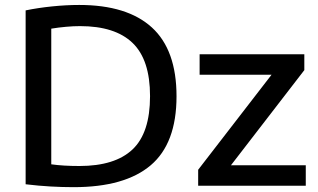

<svg xmlns="http://www.w3.org/2000/svg" viewBox="-20 -768 1314 794"><path d="M284.5 6Q237.5 6 188.8 3.2Q140 0.5 86 -6V-725Q136.5 -735.5 195.2 -741.5Q254 -747.5 307.5 -747.5Q506 -747.5 608 -654.5Q710 -561.5 710 -370Q710 -175 603.2 -84.5Q496.5 6 284.5 6ZM308.5 -81.5Q455.5 -81.5 528 -150Q600.5 -218.5 600.5 -370.5Q600.5 -521 528.2 -590.5Q456 -660 311 -660Q283.5 -660 253 -657.2Q222.5 -654.5 192 -649.5V-88.5Q241.5 -81.5 308.5 -81.5ZM799.5 0V-66L1103 -459H805.5V-543.5H1238.5V-478L935 -84.5H1244.5V0Z"/></svg>

Font: Encode Sans Semi Expanded Medium
Style: Regular
Weight: 500
Width: 6
Designer: Multiple Designers
Foundry: Impallari Type
Version: Version 3.000; ttfautohint (v1.8.3) -l 8 -r 50 -G 200 -x 14 